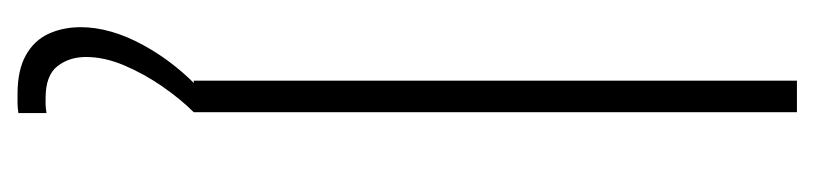

<svg xmlns="http://www.w3.org/2000/svg" viewBox="-375 -353 929 219"><g transform="rotate(90 89.5 -243.5)"><path d="M72 0V-688H108V0ZM87 201Q60 201 43 191.5Q26 182 18.5 165.5Q11 149 11 129Q11 95 31.5 57.5Q52 20 85 -10L108 0Q93 15 78.5 36Q64 57 54.5 79.5Q45 102 45 123Q45 142 55.5 155.5Q66 169 92 169Q95 169 98.5 169Q102 169 109 168V200Q102 201 98 201Q94 201 87 201Z"/></g></svg>

Font: Saira ExtraCondensed Thin
Style: Regular
Weight: 250
Width: 2
Designer: Hector Gatti with collaboration of the Omnibus-Type team
Foundry: Omnibus-Type
Version: Version 1.101